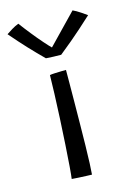

<svg xmlns="http://www.w3.org/2000/svg" viewBox="-153 -773 582 834"><g transform="rotate(-15 138.0 -356.0)"><path d="M154.5 2Q147.5 2 130 1.2Q112.5 0.5 93.8 -0.5Q75 -1.5 64.5 -2.5Q66.5 -15.5 69.8 -56.5Q73 -97.5 76.5 -153.8Q80 -210 83 -269.5Q86 -329 87.8 -380.5Q89.5 -432 90 -463Q97 -464.5 111.5 -465.2Q126 -466 141 -466.2Q156 -466.5 163 -466.5Q163 -446 162.8 -408.2Q162.5 -370.5 162.2 -323Q162 -275.5 161.2 -225Q160.5 -174.5 159.8 -128.5Q159 -82.5 157.5 -48Q156 -13.5 154.5 2ZM257.5 -709Q272 -702.5 291.5 -689.5Q311 -676.5 317.5 -671.5Q258 -616.5 216.5 -581.8Q175 -547 160 -535.5Q145 -535.5 124.8 -536.2Q104.5 -537 92 -538Q59.5 -570 26.5 -605.2Q-6.5 -640.5 -42 -682Q-31.5 -689 -15.8 -698.8Q0 -708.5 15 -714Q33 -689.5 56 -660.8Q79 -632 99.5 -608.8Q120 -585.5 129.5 -576.5Q142.5 -590 165.2 -613.5Q188 -637 212.8 -662.8Q237.5 -688.5 257.5 -709Z"/></g></svg>

Font: Grandstander Light
Style: Regular
Weight: 300
Designer: Tyler Finck
Foundry: Etcetera Type Co
Version: Version 1.200; ttfautohint (v1.8.3)